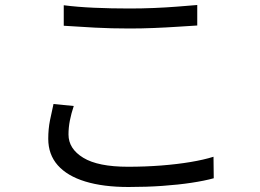

<svg xmlns="http://www.w3.org/2000/svg" viewBox="-20 -723 1040 768"><path d="M235 -702Q289 -695 356.5 -692Q424 -689 499 -689Q547 -689 595.5 -691Q644 -693 688.5 -696.5Q733 -700 769 -703V-621Q735 -619 690 -616Q645 -613 595.5 -611Q546 -609 499 -609Q424 -609 359 -612.5Q294 -616 235 -620ZM275 -299Q265 -269 259.5 -241Q254 -213 254 -185Q254 -128 313 -92Q372 -56 492 -56Q561 -56 625 -61Q689 -66 742.5 -75Q796 -84 834 -96L835 -10Q799 0 746.5 8Q694 16 630 20.5Q566 25 494 25Q393 25 321 3Q249 -19 211 -62Q173 -105 173 -168Q173 -207 180 -242Q187 -277 194 -307Z"/></svg>

Font: Noto Sans SC Thin
Style: Regular
Weight: 400
Version: Version 2.004-H2;hotconv 1.0.118;makeotfexe 2.5.65603